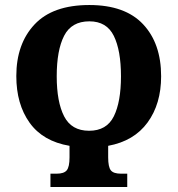

<svg xmlns="http://www.w3.org/2000/svg" viewBox="-20 -745 708 765"><path d="M181 0V-53H206Q235 -53 246 -66.5Q257 -80 257 -118V-164Q151 -182 98 -256Q45 -330 45 -442Q45 -570 117.5 -647.5Q190 -725 336 -725Q478 -725 550 -648.5Q622 -572 622 -441Q622 -331 568 -257Q514 -183 411 -164V-118Q411 -80 421.5 -66.5Q432 -53 462 -53H487V0ZM335 -224Q405 -224 433.5 -281.5Q462 -339 462 -441Q462 -544 433.5 -602Q405 -660 336 -660Q265 -660 235.5 -602.5Q206 -545 206 -441Q206 -339 235.5 -281.5Q265 -224 335 -224Z"/></svg>

Font: Noto Serif ExtraCondensed ExtraBold
Style: Regular
Weight: 800
Width: 2
Designer: Monotype Design Team
Foundry: Monotype Imaging Inc.
Version: Version 2.013; ttfautohint (v1.8.4.7-5d5b)